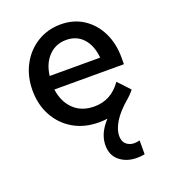

<svg xmlns="http://www.w3.org/2000/svg" viewBox="-139 -615 855 965"><g transform="rotate(-20 289.0 -132.0)"><path d="M461 -146 520 -83Q481 -34 427.5 -9Q374 16 311 16Q233 16 174.5 -18Q116 -52 83 -112Q50 -172 50 -248Q50 -324 82 -384Q114 -444 170 -478.5Q226 -513 296 -513Q364 -513 416 -479.5Q468 -446 497.5 -387Q527 -328 527 -252V-216H155Q164 -148 206 -107.5Q248 -67 316 -67Q406 -67 461 -146ZM295 -430Q239 -430 201.5 -391.5Q164 -353 156 -288H426Q420 -354 385.5 -392Q351 -430 295 -430ZM470 171V245Q460 247 449.5 248Q439 249 428 249Q374 249 337 219.5Q300 190 300 136Q300 84 336.5 35.5Q373 -13 440 -53L487 -48Q430 0 405.5 41Q381 82 381 115Q381 145 398.5 160Q416 175 441 175Q446 175 454 174Q462 173 470 171Z"/></g></svg>

Font: Wix Madefor Text Medium
Style: Regular
Weight: 500
Designer: Dalton Maag Ltd
Foundry: Dalton Maag Ltd
Version: Version 3.100